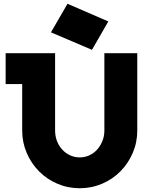

<svg xmlns="http://www.w3.org/2000/svg" viewBox="-20 -983 789 1021"><path d="M10 -536V-700H273V-289Q273 -259 283 -233Q293 -207 311 -187.5Q329 -168 353 -157Q377 -146 404 -146Q431 -146 455 -157Q479 -168 496.5 -187.5Q514 -207 524.5 -233Q535 -259 535 -289V-700H710V-289Q710 -226 686 -170Q662 -114 620.5 -72Q579 -30 523 -6Q467 18 404 18Q341 18 285 -6Q229 -30 187.5 -72Q146 -114 122 -170Q98 -226 98 -289V-536ZM339 -963 556 -869 469 -718 251 -811Z"/></svg>

Font: Aoudax Cyrillic
Style: Regular
Weight: 400
Designer: William Zhang
Foundry: William Zhang
Version: Version 1.00 June 4, 2021, initial release